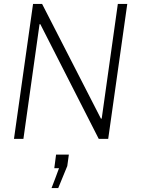

<svg xmlns="http://www.w3.org/2000/svg" viewBox="-20 -706 734 976"><path d="M482 0H530L627 -686H579L497 -103H493L194 -686H148L51 0H99L181 -583H185ZM242 250H276L322 138L330 80H265L256 149H280C280 149 243 250 242 250Z"/></svg>

Font: Chivo Light
Style: Italic
Weight: 300
Italic angle: -8°
Designer: Hector Gatti
Foundry: Omnibus-Type
Version: Version 1.003;PS 001.003;hotconv 1.0.70;makeotf.lib2.5.58329